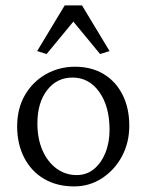

<svg xmlns="http://www.w3.org/2000/svg" viewBox="-20 -666 529 694"><path d="M248 7.8Q185.5 7.8 139.2 -19.5Q92.8 -46.9 67.4 -96.2Q42 -145.5 42 -209Q42 -273.4 69.8 -321.8Q97.7 -370.1 145.5 -397.5Q193.4 -424.8 251 -424.8Q310.5 -424.8 354.5 -398.4Q398.4 -372.1 422.9 -323.7Q447.3 -275.4 447.3 -211.9Q447.3 -150.4 420.9 -101.1Q394.5 -51.8 349.1 -22Q303.7 7.8 248 7.8ZM256.8 -33.2Q293 -33.2 319.3 -54.7Q345.7 -76.2 360.8 -113.3Q376 -150.4 376 -197.3Q376 -281.2 338.9 -333.5Q301.8 -385.7 242.2 -385.7Q185.5 -385.7 150.4 -340.3Q115.2 -294.9 115.2 -219.7Q115.2 -164.1 133.8 -122.1Q152.3 -80.1 184.6 -56.6Q216.8 -33.2 256.8 -33.2ZM376 -481.4 341.8 -470.7 216.8 -622.1H273.4L148.4 -470.7L114.3 -481.4L213.9 -646.5H276.4Z"/></svg>

Font: Crimson Pro Light
Style: Regular
Weight: 300
Designer: Jacques Le Bailly
Foundry: Baron von Fonthausen
Version: Version 1.003